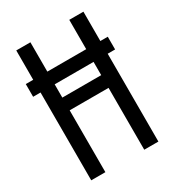

<svg xmlns="http://www.w3.org/2000/svg" viewBox="-178 -838 855 941"><g transform="rotate(-30 250.0 -367.5)"><path d="M60 0V-497H18V-569H60V-735H140V-569H360V-735H440V-569H482V-497H440V0H360V-350H140V0ZM140 -422H360V-497H140Z"/></g></svg>

Font: Iosevka SS08
Style: Regular
Weight: 400
Monospace: yes
Designer: Belleve Invis
Foundry: Belleve Invis
Version: 2.1.0; ttfautohint (v1.8.2)